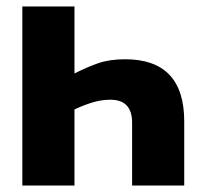

<svg xmlns="http://www.w3.org/2000/svg" viewBox="-20 -573 640 593"><path d="M49 -553V0H210V-235Q240 -249 267 -257Q294 -265 321 -265Q388 -265 388 -194V0H549V-198Q549 -390 366 -390Q318 -390 282.5 -377.5Q247 -365 210 -346V-553Z"/></svg>

Font: Noto Sans Mono UI ExtraBold
Style: Regular
Weight: 800
Designer: Monotype Design team
Foundry: Monotype Imaging Inc.
Version: 1.000